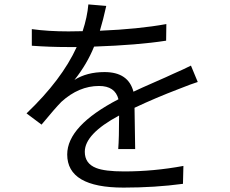

<svg xmlns="http://www.w3.org/2000/svg" viewBox="-20 -812 1040 869"><path d="M515.1 -137.2Q519 -186 519 -289.1Q363.8 -206.1 363.8 -125Q363.8 -71.8 415 -51.8Q454.1 -36.1 542 -36.1Q675.8 -36.1 810.1 -61L808.1 20Q681.2 37.1 539.1 37.1Q284.2 37.1 284.2 -112.8Q284.2 -242.2 516.1 -362.8Q501 -422.9 428.2 -422.9Q336.9 -422.9 257.8 -351.1Q229 -321.8 168 -248L100.1 -298.8Q259.8 -451.2 327.1 -599.1H286.1Q205.1 -599.1 124 -605V-680.2Q198.2 -669.9 290 -669.9Q332 -669.9 354 -670.9Q375 -734.9 379.9 -792L460.9 -785.2Q446.8 -721.2 432.1 -672.9Q606.9 -680.2 732.9 -703.1L731.9 -627.9Q604 -607.9 405.8 -601.1Q374 -522 316.9 -450.2Q373 -485.8 453.1 -485.8Q561 -485.8 584 -397Q620.1 -414.1 679.2 -439.9Q738.8 -465.8 762.2 -477.1Q814.9 -500 844.2 -515.1L875 -440.9Q849.1 -433.1 789.1 -409.2Q684.1 -369.1 588.9 -324.2L591.8 -137.2Z"/></svg>

Font: Black Ops One [rus by aLiNcE]
Style: Regular
Weight: 400
Designer: James Grieshaber
Foundry: James Grieshaber
Version: Version 1.002;May 25, 2024;FontCreator 13.0.0.2680 64-bit